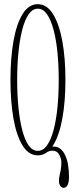

<svg xmlns="http://www.w3.org/2000/svg" viewBox="-20 -731 362 917"><path d="M284 166Q274 166 267.8 156.5Q261.5 147 261.5 133Q261.5 119.5 264.5 107.5Q267.5 95.5 270.2 80.8Q273 66 273 43.5Q273 27 262.8 7.8Q252.5 -11.5 229 -11.5Q223 -11.5 215 -8.8Q207 -6 200 -2L211 -24.5Q213.5 -26 220.2 -28.5Q227 -31 236.5 -31Q270.5 -31 290 7.8Q309.5 46.5 309.5 113.5Q309.5 140.5 302.5 153.2Q295.5 166 284 166ZM160.5 11Q116.5 11 87.5 -36.5Q58.5 -84 44.2 -165.2Q30 -246.5 30 -349Q30 -452 44.2 -533.8Q58.5 -615.5 87.5 -663.2Q116.5 -711 160.5 -711Q204 -711 233.5 -663.2Q263 -615.5 277.8 -533.8Q292.5 -452 292.5 -349Q292.5 -246.5 277.8 -165.2Q263 -84 233.5 -36.5Q204 11 160.5 11ZM160.5 -10.5Q186 -10.5 204.8 -37Q223.5 -63.5 236 -110.5Q248.5 -157.5 254.5 -218.8Q260.5 -280 260.5 -349Q260.5 -418 254.5 -479.5Q248.5 -541 236 -588.2Q223.5 -635.5 204.8 -662.5Q186 -689.5 160.5 -689.5Q135 -689.5 116.5 -662.5Q98 -635.5 86 -588.2Q74 -541 68 -479.5Q62 -418 62 -349Q62 -280 68 -218.8Q74 -157.5 86 -110.5Q98 -63.5 116.5 -37Q135 -10.5 160.5 -10.5Z"/></svg>

Font: Imbue 48pt Thin
Style: Regular
Weight: 250
Designer: Tyler Finck
Foundry: Etcetera Type Company
Version: Version 1.102